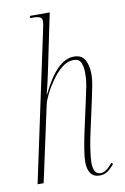

<svg xmlns="http://www.w3.org/2000/svg" viewBox="-87 -812 569 873"><g transform="rotate(-10 197.5 -375.0)"><path d="M302 10Q274 10 260.5 -9Q247 -28 247 -61Q247 -87 253.5 -125Q260 -163 268 -200L297 -332Q305 -367 311 -398.5Q317 -430 317 -461Q317 -490 308.5 -509Q300 -528 274 -528Q246 -528 220 -506.5Q194 -485 172.5 -454.5Q151 -424 137 -395Q123 -366 120 -351L44 0H16L164 -694Q166 -705 167.5 -712.5Q169 -720 169 -725Q169 -740 158.5 -745Q148 -750 125 -750H113L115 -760H206L154 -509Q152 -500 147.5 -478.5Q143 -457 137.5 -434Q132 -411 128 -396H130Q166 -471 203 -507Q240 -543 279 -543Q316 -543 330 -516Q344 -489 344 -454Q344 -423 337 -390.5Q330 -358 325 -332L296 -200Q286 -156 280 -116Q274 -76 274 -53Q274 -30 281.5 -15Q289 0 308 0Q334 0 363 -38L370 -31Q354 -12 338.5 -1Q323 10 302 10Z"/></g></svg>

Font: Noto Serif Display ExtraCondensed Thin
Style: Italic
Weight: 100
Width: 2
Italic angle: -12°
Designer: Monotype Design Team
Foundry: Monotype Imaging Inc.
Version: Version 2.009